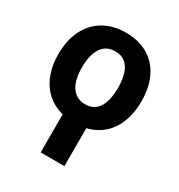

<svg xmlns="http://www.w3.org/2000/svg" viewBox="-186 -680 972 1044"><g transform="rotate(30 300.0 -158.0)"><path d="M224 240V1H373V240ZM300 10Q239 10 190.5 -10Q142 -30 108.5 -67Q75 -104 57.5 -155.5Q40 -207 40 -271Q40 -358 71.5 -422Q103 -486 162 -521Q221 -556 302 -556Q381 -556 439 -522.5Q497 -489 528.5 -425.5Q560 -362 560 -273Q560 -210 543 -158Q526 -106 493 -68.5Q460 -31 411.5 -10.5Q363 10 300 10ZM302 -107Q340 -107 364.5 -127Q389 -147 401 -184.5Q413 -222 413 -273Q413 -323 401.5 -360.5Q390 -398 365.5 -418.5Q341 -439 302 -439Q244 -439 215.5 -394.5Q187 -350 187 -273Q187 -222 199.5 -185Q212 -148 238 -127.5Q264 -107 302 -107Z"/></g></svg>

Font: Noto Sans Mono
Style: Bold
Weight: 700
Designer: Monotype Design Team
Foundry: Monotype Imaging Inc.
Version: Version 2.014